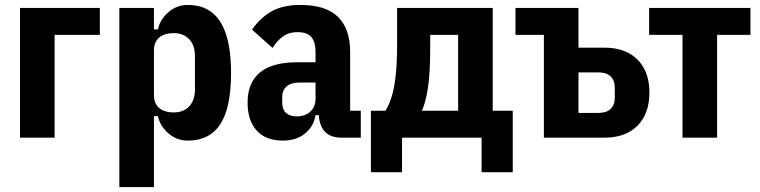

<svg xmlns="http://www.w3.org/2000/svg" viewBox="-20 -557 3075 777"><path d="M61 0V-525H384V-416H201V0Z M463 200V-525H603V-438H619Q628 -479 662 -508Q696 -537 739 -537Q800 -537 838.5 -506Q877 -475 896 -414Q915 -353 915 -262Q915 -171 896.5 -110Q878 -49 839 -18.5Q800 12 739 12Q696 12 662 -17Q628 -46 619 -87H603V200ZM683 -102Q722 -102 745.5 -126.5Q769 -151 769 -196V-329Q769 -374 745.5 -398.5Q722 -423 683 -423Q658 -423 640 -415Q622 -407 612.5 -391.5Q603 -376 603 -353V-172Q603 -149 612.5 -133.5Q622 -118 640 -110Q658 -102 683 -102Z M1440 0H1359Q1335 0 1314.5 -9.5Q1294 -19 1281.5 -43.5Q1269 -68 1269 -113V-127L1300 -91H1257Q1249 -44 1213.5 -16Q1178 12 1125 12Q1055 12 1018.5 -29Q982 -70 982 -141Q982 -198 1006 -234.5Q1030 -271 1074.5 -288Q1119 -305 1181 -305H1257V-346Q1257 -387 1240 -407Q1223 -427 1183 -427Q1149 -427 1125 -409.5Q1101 -392 1083 -363L1000 -437Q1032 -484 1078 -510.5Q1124 -537 1196 -537Q1298 -537 1347.5 -489Q1397 -441 1397 -346V-109H1440ZM1257 -223H1194Q1158 -223 1140 -207.5Q1122 -192 1122 -163V-144Q1122 -114 1137.5 -100Q1153 -86 1181 -86Q1202 -86 1219 -94Q1236 -102 1246.5 -118Q1257 -134 1257 -158Z M1481 140V-109H1540Q1556 -135 1566.5 -171Q1577 -207 1582 -257.5Q1587 -308 1587 -375V-525H1974V-109H2055V140H1929V0H1607V140ZM1687 -109H1834V-416H1721V-367Q1721 -260 1711.5 -199.5Q1702 -139 1687 -109Z M2181 0V-416H2066V-525H2321V-364H2428Q2482 -364 2522.5 -343Q2563 -322 2585.5 -281.5Q2608 -241 2608 -182Q2608 -124 2585.5 -83Q2563 -42 2522.5 -21Q2482 0 2428 0ZM2321 -100H2402Q2434 -100 2451 -116Q2468 -132 2468 -163V-201Q2468 -232 2451 -248Q2434 -264 2402 -264H2321Z M2742 0V-416H2607V-525H3017V-416H2882V0Z"/></svg>

Font: IBM Plex Sans Condensed
Style: Bold
Weight: 700
Width: 3
Designer: Mike Abbink, Paul van der Laan, Pieter van Rosmalen
Foundry: Bold Monday
Version: Version 3.201